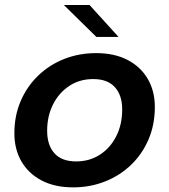

<svg xmlns="http://www.w3.org/2000/svg" viewBox="-20 -758 695 788"><path d="M280 11Q205.5 11 151.5 -17Q97.5 -45 68.2 -95Q39 -145 39 -211.5Q39 -283 64.8 -343Q90.5 -403 136.2 -447.2Q182 -491.5 243 -515.8Q304 -540 375 -540Q449.5 -540 503.5 -512Q557.5 -484 586.5 -434Q615.5 -384 615.5 -319Q615.5 -246 589.5 -185.5Q563.5 -125 517.5 -81Q471.5 -37 410.5 -13Q349.5 11 280 11ZM292.5 -95.5Q347 -95.5 389.8 -123Q432.5 -150.5 457 -198.8Q481.5 -247 481.5 -309Q481.5 -367 451.5 -400.2Q421.5 -433.5 362.5 -433.5Q306.5 -433.5 264 -405.2Q221.5 -377 197.5 -329Q173.5 -281 173.5 -221.5Q173.5 -162 203.5 -128.8Q233.5 -95.5 292.5 -95.5ZM466.5 -606.5H375.5L242 -737.5H347.5Z"/></svg>

Font: Epilogue SemiBold
Style: Italic
Weight: 600
Italic angle: -12°
Designer: Tyler Finck
Foundry: Etcetera Type Co
Version: Version 2.111; ttfautohint (v1.8.3)